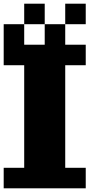

<svg xmlns="http://www.w3.org/2000/svg" viewBox="-20 -1020 596 1040"><path d="M222.2 -888.9H111.1V-1000H222.2ZM444.4 -888.9H333.3V-1000H444.4ZM0 -888.9H111.1V-777.8H222.2V-888.9H333.3V-777.8H444.4V-666.7H333.3V-111.1H444.4V0H0V-111.1H111.1V-666.7H0Z"/></svg>

Font: Pixeloid Sans
Style: Bold
Weight: 700
Monospace: yes
Designer: GGBot
Version: 0.3